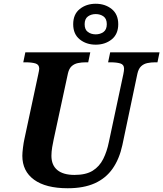

<svg xmlns="http://www.w3.org/2000/svg" viewBox="-20 -993 870 1023"><path d="M341 10Q224 10 161.5 -35.5Q99 -81 99 -163Q99 -179 102.5 -207Q106 -235 110 -252L183 -593Q186 -607 187.5 -615Q189 -623 189 -627Q189 -649 169 -655Q149 -661 117 -661H104L115 -714H461L450 -661H437Q415 -661 395.5 -657Q376 -653 362 -640.5Q348 -628 342 -602L266 -250Q262 -233 258 -208.5Q254 -184 254 -163Q254 -113 285.5 -87Q317 -61 377 -61Q438 -61 474 -83.5Q510 -106 530 -146Q550 -186 560 -236L637 -597Q639 -605 640 -614Q641 -623 641 -627Q641 -649 621 -655Q601 -661 569 -661H556L567 -714H830L819 -661H806Q785 -661 765.5 -657Q746 -653 732 -640Q718 -627 712 -600L632 -220Q616 -146 580 -94.5Q544 -43 485 -16.5Q426 10 341 10ZM490 -755Q440 -755 405 -783Q370 -811 370 -864Q370 -917 405 -945Q440 -973 490 -973Q540 -973 575 -945Q610 -917 610 -864Q610 -811 575 -783Q540 -755 490 -755ZM489.9 -810Q514 -810 531.5 -822.6Q549 -835.3 549 -864.1Q549 -893 531.6 -905.5Q514.2 -918 490.1 -918Q466 -918 448.5 -905.4Q431 -892.7 431 -863.9Q431 -835 448.4 -822.5Q465.8 -810 489.9 -810Z"/></svg>

Font: Noto Serif
Style: Italic
Weight: 400
Italic angle: -12°
Designer: Monotype Design Team
Foundry: Monotype Imaging Inc.
Version: Version 2.013